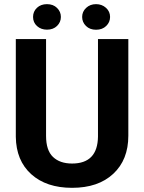

<svg xmlns="http://www.w3.org/2000/svg" viewBox="-20 -900 698 930"><path d="M601.6 -710.9V-242.7Q601.6 -126 528.6 -58.1Q455.6 9.8 329.1 9.8Q204.6 9.8 131.3 -56.2Q58.1 -122.1 56.6 -237.3V-710.9H203.1V-241.7Q203.1 -171.9 236.6 -139.9Q270 -107.9 329.1 -107.9Q452.6 -107.9 454.6 -237.8V-710.9ZM140.1 -817.9Q140.1 -844.2 158.9 -862.1Q177.7 -879.9 207.5 -879.9Q237.8 -879.9 256.3 -861.6Q274.9 -843.3 274.9 -817.9Q274.9 -792.5 256.3 -774.4Q237.8 -756.3 207.5 -756.3Q178.7 -756.3 159.4 -773.7Q140.1 -791 140.1 -817.9ZM377.9 -817.9Q377.9 -843.8 397.2 -861.8Q416.5 -879.9 445.3 -879.9Q473.6 -879.9 493.4 -862.1Q513.2 -844.2 513.2 -817.9Q513.2 -792.5 494.4 -774.2Q475.6 -755.9 445.3 -755.9Q415 -755.9 396.5 -774.2Q377.9 -792.5 377.9 -817.9Z"/></svg>

Font: Robotiche
Style: Bold
Weight: 700
Designer: Google
Version: Version 2.001150; 2014